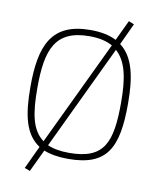

<svg xmlns="http://www.w3.org/2000/svg" viewBox="-95 -857 857 1039"><g transform="rotate(10 333.0 -337.5)"><path d="M333 -25C284 -25 245 -32 214 -46L486 -618C546 -565 563 -472 563 -342C563 -122 526 -25 333 -25ZM103 -342C103 -551 143 -666 333 -666C386 -666 428 -656 460 -638L186 -63C119 -112 103 -203 103 -342ZM333 8C548 8 601 -100 601 -342C601 -492 578 -596 503 -653L558 -771L528 -783L475 -671C438 -690 392 -700 333 -700C119 -700 65 -570 65 -342C65 -185 88 -83 170 -29L111 97L141 108L199 -14C234 0 278 8 333 8Z"/></g></svg>

Font: RazerF5 Thin
Style: Regular
Weight: 250
Foundry: Razer Inc.
Version: Version 2